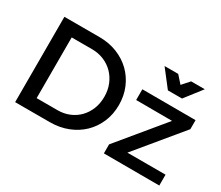

<svg xmlns="http://www.w3.org/2000/svg" viewBox="-128 -1058 1568 1364"><g transform="rotate(30 656.0 -376.0)"><path d="M379 -700Q458 -700 524.2 -673.8Q590.5 -647.5 638.8 -600.8Q687 -554 714 -490Q741 -426 741 -350Q741 -274.5 713.8 -210.2Q686.5 -146 638 -99.2Q589.5 -52.5 522.5 -26.2Q455.5 0 376 0H92V-700ZM382 -101Q433 -101 477 -119.2Q521 -137.5 553.2 -170.5Q585.5 -203.5 603.8 -249Q622 -294.5 622 -349Q622 -404 603.2 -449.8Q584.5 -495.5 551.5 -528.8Q518.5 -562 473.8 -580.5Q429 -599 377 -599H210V-101ZM829 -531 1266 -530V-456L962 -88H1275V1L820 0V-74L1124 -442L829 -443ZM1106 -615H990L883 -753H995L1048 -693.5L1101 -753H1213Z"/></g></svg>

Font: Argentum Sans
Style: Regular
Weight: 400
Designer: Julieta Ulanovsky, Owen Earl, Chris M. Simpson, Rasmus Andersson, Cristiano Sobral
Foundry: The Argentum Sans Project Authors
Version: Version 3.135; ttfautohint (v1.8.4.7-5d5b-dirty)